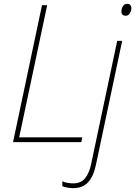

<svg xmlns="http://www.w3.org/2000/svg" viewBox="-20 -741 705 1001"><path d="M48 0 199 -714H226L80 -25H409L404 0ZM636 -659Q613 -659 613 -681Q613 -695 620.5 -708Q628 -721 643 -721Q655 -721 660 -714Q665 -707 665 -699Q665 -686 657.5 -672.5Q650 -659 636 -659ZM361 240Q348 240 331.5 237Q315 234 305 230V204Q317 210 333 212.5Q349 215 361 215Q402 215 423.5 188.5Q445 162 455 115L591 -528H617L480 119Q467 180 438.5 210Q410 240 361 240Z"/></svg>

Font: Noto Sans Thin
Style: Italic
Weight: 100
Italic angle: -12°
Designer: Monotype Design Team
Foundry: Monotype Imaging Inc.
Version: Version 2.013; ttfautohint (v1.8.4.7-5d5b)